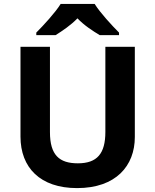

<svg xmlns="http://www.w3.org/2000/svg" viewBox="-20 -1047 796 984"><path d="M465 -1027H291C263 -982 203 -917 166 -880V-867H265C300 -889 342 -917 377 -953C411 -917 456 -888 491 -867H590V-880C554 -916 493 -982 465 -1027ZM671 -345V-807H520V-371C520 -260 478 -210 379 -210C284 -210 236 -252 236 -370V-807H85V-347C85 -188 186 -83 375 -83C574 -83 671 -197 671 -345Z"/></svg>

Font: Noto Sans Telugu UI
Style: Bold
Weight: 700
Designer: Jelle Bosma - Monotype Design Team
Foundry: Monotype Imaging Inc.
Version: Version 2.005